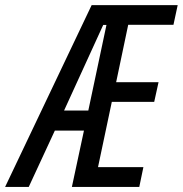

<svg xmlns="http://www.w3.org/2000/svg" viewBox="-87 -734 718 754"><path d="M-66.9 0 272.9 -713.9H610.8L594.2 -636.7H416.5L369.1 -411.1H535.6L518.6 -334H352.1L297.9 -77.6H476.1L460 0H195.3L242.7 -221.2H128.4L25.9 0ZM164.6 -299.8H259.8L331.1 -636.2H318.4Z"/></svg>

Font: Open Sans Condensed Medium
Style: Italic
Weight: 500
Width: 3
Italic angle: -12°
Designer: Monotype Design Team
Foundry: Monotype Imaging Inc.
Version: Version 3.000